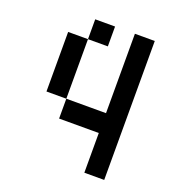

<svg xmlns="http://www.w3.org/2000/svg" viewBox="-139 -894 944 1010"><g transform="rotate(20 333.5 -389.0)"><path d="M333.3 -666.7H222.2V-777.8H333.3ZM444.4 -222.2H222.2V-333.3H444.4V-777.8H555.6V0H444.4ZM222.2 -333.3H111.1V-666.7H222.2Z"/></g></svg>

Font: Pixeloid Mono
Style: Regular
Weight: 400
Monospace: yes
Designer: GGBotNet
Foundry: GGBotNet
Version: 0.5